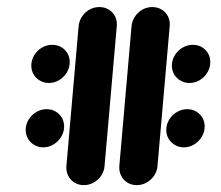

<svg xmlns="http://www.w3.org/2000/svg" viewBox="-20 -539 642 559"><path d="M480.4 -348.1Q480.4 -364.1 488.9 -378.1Q497.4 -392.2 511.5 -400.4Q525.6 -408.5 541.1 -408.5Q563 -408.5 577.6 -394.1Q592.2 -379.6 592.2 -358.1Q592.2 -342.2 583.9 -328.1Q575.6 -314.1 561.5 -305.7Q547.4 -297.4 531.5 -297.4Q517.4 -297.4 505.6 -304.3Q493.7 -311.1 487 -322.6Q480.4 -334.1 480.4 -348.1ZM54.8 -160.7Q54.8 -176.7 63.3 -190.7Q71.9 -204.8 85.9 -213Q100 -221.1 115.6 -221.1Q137.4 -221.1 152 -206.5Q166.7 -191.9 166.7 -170.4Q166.7 -154.4 158.1 -140.6Q149.6 -126.7 135.7 -118.3Q121.9 -110 105.9 -110Q91.9 -110 80 -116.9Q68.1 -123.7 61.5 -135.2Q54.8 -146.7 54.8 -160.7ZM224.1 0Q208.9 0 196.9 -7.4Q184.8 -14.8 178.5 -27.6Q172.2 -40.4 173.3 -55.6L208.9 -463Q210.4 -478.1 218.9 -490.9Q227.4 -503.7 240.7 -511.1Q254.1 -518.5 269.3 -518.5Q284.4 -518.5 296.7 -511.1Q308.9 -503.7 315.2 -490.9Q321.5 -478.1 320 -463L284.4 -55.6Q283.3 -40.4 274.6 -27.6Q265.9 -14.8 252.6 -7.4Q239.3 0 224.1 0ZM71.1 -348.1Q71.1 -364.1 79.6 -378.1Q88.1 -392.2 102.2 -400.4Q116.3 -408.5 131.9 -408.5Q153.7 -408.5 168.3 -394.1Q183 -379.6 183 -358.1Q183 -342.2 174.6 -328.1Q166.3 -314.1 152.2 -305.7Q138.1 -297.4 122.2 -297.4Q108.1 -297.4 96.3 -304.3Q84.4 -311.1 77.8 -322.6Q71.1 -334.1 71.1 -348.1ZM464.1 -160.7Q464.1 -176.7 472.6 -190.7Q481.1 -204.8 495.2 -213Q509.3 -221.1 524.8 -221.1Q546.7 -221.1 561.3 -206.5Q575.9 -191.9 575.9 -170.4Q575.9 -154.4 567.4 -140.6Q558.9 -126.7 545 -118.3Q531.1 -110 515.2 -110Q501.1 -110 489.3 -116.9Q477.4 -123.7 470.7 -135.2Q464.1 -146.7 464.1 -160.7ZM378.1 0Q363 0 350.9 -7.4Q338.9 -14.8 332.6 -27.6Q326.3 -40.4 327.4 -55.6L363 -463Q364.4 -478.1 373 -490.9Q381.5 -503.7 394.8 -511.1Q408.1 -518.5 423.3 -518.5Q438.5 -518.5 450.7 -511.1Q463 -503.7 469.3 -490.9Q475.6 -478.1 474.1 -463L438.5 -55.6Q437.4 -40.4 428.7 -27.6Q420 -14.8 406.7 -7.4Q393.3 0 378.1 0Z"/></svg>

Font: 26F Galaxy Sans Black
Style: Italic
Weight: 900
Italic angle: -5°
Designer: C₂₉H₂₅N₃O₅
Version: Version 1.200